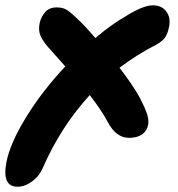

<svg xmlns="http://www.w3.org/2000/svg" viewBox="-70 -483 670 723"><path d="M-3.9 220.2Q-63.5 220.2 -45.9 127.9Q-31.7 55.7 28.6 -42.2Q88.9 -140.1 175.8 -232.9Q120.1 -295.4 109.9 -307.1Q89.4 -331.1 81.8 -350.1Q74.2 -369.1 79.1 -395Q84.5 -419.9 100.1 -437.5Q115.7 -455.1 143.1 -455.1Q165.5 -455.1 179.4 -447Q193.4 -439 220.2 -413.1Q244.1 -392.1 289.1 -339.8Q350.1 -391.6 401.9 -420.9Q468.8 -462.9 504.9 -462.9Q539.6 -462.9 556.4 -439.7Q573.2 -416.5 566.9 -383.8Q561.5 -354.5 550.3 -340.1Q539.1 -325.7 515.1 -313Q446.3 -277.8 379.9 -228Q431.2 -161.6 457 -113.8Q479 -70.8 484.9 -50Q490.7 -29.3 487.8 -13.2Q483.4 10.3 464.8 23.2Q446.3 36.1 416 36.1Q366.7 36.1 335 -24.9Q314 -64.9 268.1 -125Q159.2 -6.3 91.8 147.9Q78.6 179.7 51 200Q23.4 220.2 -3.9 220.2Z"/></svg>

Font: Shantell Sans Irregular Bouncy
Style: Bold Italic
Weight: 700
Italic angle: -11.31°
Designer: Stephen Nixon, Anya Danilova, Shantell Martin
Foundry: Arrow Type
Version: Version 1.006;[9816181b4]